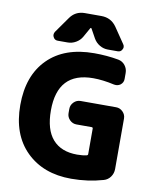

<svg xmlns="http://www.w3.org/2000/svg" viewBox="-103 -1066 920 1134"><g transform="rotate(10 357.5 -499.0)"><path d="M409.2 -764.6Q485.4 -764.6 554.7 -752Q580.1 -747.1 595.7 -727.1Q611.3 -707 611.3 -681.6V-645.5Q611.3 -624 593.8 -610.4Q581.1 -601.6 566.4 -601.6Q561.5 -601.6 555.7 -602.5Q486.3 -618.2 428.7 -618.2Q214.8 -618.2 214.8 -387.7Q214.8 -272.5 265.6 -214.8Q316.4 -157.2 412.1 -157.2Q446.3 -157.2 469.7 -163.1Q476.6 -165 476.6 -171.9V-324.2Q476.6 -332 468.8 -332H377.9Q354.5 -332 337.4 -349.1Q320.3 -366.2 320.3 -389.6V-415Q320.3 -438.5 337.4 -455.6Q354.5 -472.7 377.9 -472.7H590.8Q614.3 -472.7 631.3 -455.6Q648.4 -438.5 648.4 -415V-112.3Q648.4 -85.9 633.3 -64.9Q618.2 -43.9 593.8 -37.1Q502 -10.7 402.3 -10.7Q234.4 -10.7 132.8 -110.8Q31.2 -210.9 31.2 -387.7Q31.2 -564.5 130.9 -664.6Q230.5 -764.6 409.2 -764.6ZM367.2 -905.3Q365.2 -908.2 363.3 -908.2Q361.3 -908.2 359.4 -905.3L328.1 -849.6Q315.4 -827.1 292 -813.5Q268.6 -799.8 242.2 -799.8H182.6Q164.1 -799.8 156.2 -816.4Q152.3 -823.2 152.3 -830.1Q152.3 -838.9 157.2 -847.7L222.7 -940.4Q254.9 -988.3 312.5 -988.3H412.1Q469.7 -988.3 502.9 -941.4L567.4 -846.7Q573.2 -838.9 573.2 -830.1Q573.2 -823.2 569.3 -816.4Q561.5 -799.8 543 -799.8H483.4Q457 -799.8 434.1 -813.5Q411.1 -827.1 397.5 -850.6Z"/></g></svg>

Font: Gen Jyuu Gothic Heavy
Style: Bold
Weight: 900
Designer: [Source Han Sans]
Ryoko NISHIZUKA  (kana & ideographs); Paul D. Hunt (Latin, Greek & Cyrillic); Wenlong ZHANG  (bopomofo
Version: Version 1.002.20150607